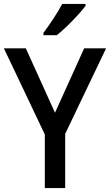

<svg xmlns="http://www.w3.org/2000/svg" viewBox="-20 -961 562 981"><path d="M261 -385 410 -714H522L313 -277V0H209V-274L0 -714H112ZM417 -931Q403 -912 377 -883.5Q351 -855 322 -827Q293 -799 270 -781H202V-793Q226 -825 253 -866Q280 -907 298 -941H417Z"/></svg>

Font: Noto Sans Gurmukhi UI SemiCondensed Medium
Style: Regular
Weight: 500
Width: 4
Designer: Jelle Bosma - Monotype Design Team
Foundry: Monotype Imaging Inc.
Version: Version 2.004; ttfautohint (v1.8.4.7-5d5b)